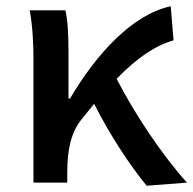

<svg xmlns="http://www.w3.org/2000/svg" viewBox="-20 -584 618 614"><path d="M449 10 578 0C498 -88 408 -224 353 -332C418 -399 476 -438 535 -455L526 -564C404 -538 289 -413 204 -269H199V-419C199 -469 197 -519 189 -551H75C85 -498 87 -437 87 -394V0H195V-30C195 -106 207 -162 243 -205L281 -252C332 -151 397 -53 449 10Z"/></svg>

Font: Noto Sans TC Medium
Style: Regular
Weight: 500
Designer: Ryoko NISHIZUKA 西塚涼子 (kana, bopomofo & ideographs); Paul D. Hunt (Latin, Greek & Cyrillic); Sandoll Communications 산돌커뮤니
Foundry: Adobe
Version: Version 2.004;hotconv 1.0.118;makeotfexe 2.5.65603